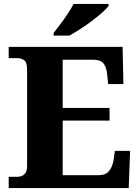

<svg xmlns="http://www.w3.org/2000/svg" viewBox="-20 -951 705 971"><path d="M24 0V-57H68Q91 -57 104 -70.5Q117 -84 117 -110V-599Q117 -637 101.5 -647Q86 -657 66 -657H24V-714H600L604 -526H527L522 -575Q518 -613 503 -631Q488 -649 451 -649H297V-405H534V-341H297V-65H479Q514 -65 531 -85.5Q548 -106 554 -139L561 -188H638L631 0ZM251 -784Q266 -803 285.5 -829Q305 -855 323 -882Q341 -909 352 -931H529V-921Q520 -908 497.5 -888Q475 -868 446 -846Q417 -824 386.5 -804.5Q356 -785 331 -771H251Z"/></svg>

Font: Noto Serif Devanagari ExtraBold
Style: Regular
Weight: 800
Designer: Universal Thirst, Indian Type Foundry and the Monotype Design Team
Foundry: Monotype Imaging Inc.
Version: Version 2.004; ttfautohint (v1.8.4.7-5d5b)